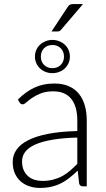

<svg xmlns="http://www.w3.org/2000/svg" viewBox="-20 -917 524 945"><path d="M42.5 0ZM388 0Q373 0 369.5 -14L362.5 -77.5Q342 -57.5 321.8 -41.5Q301.5 -25.5 279.5 -14.5Q257.5 -3.5 232 2.2Q206.5 8 176 8Q150.5 8 126.5 0.5Q102.5 -7 83.8 -22.5Q65 -38 53.8 -62.2Q42.5 -86.5 42.5 -120.5Q42.5 -152 60.5 -179Q78.5 -206 117 -226Q155.5 -246 215.8 -258Q276 -270 360.5 -272V-324Q360.5 -393 330.8 -430.2Q301 -467.5 242.5 -467.5Q206.5 -467.5 181.2 -457.5Q156 -447.5 138.5 -435.5Q121 -423.5 110 -413.5Q99 -403.5 91.5 -403.5Q86 -403.5 82.5 -406Q79 -408.5 76.5 -412.5L68 -427Q107 -466 150 -486Q193 -506 247.5 -506Q287.5 -506 317.5 -493.2Q347.5 -480.5 367.2 -456.8Q387 -433 397 -399.2Q407 -365.5 407 -324V0ZM188 -26.5Q217 -26.5 241.2 -32.8Q265.5 -39 286.2 -50.2Q307 -61.5 325 -77Q343 -92.5 360.5 -110.5V-240Q289.5 -238 238 -229.2Q186.5 -220.5 153.2 -205.5Q120 -190.5 104.2 -169.8Q88.5 -149 88.5 -122.5Q88.5 -97.5 96.8 -79.2Q105 -61 118.8 -49.2Q132.5 -37.5 150.5 -32Q168.5 -26.5 188 -26.5ZM152 -638.5Q152 -656.5 158.8 -671.5Q165.5 -686.5 177.2 -697.2Q189 -708 204.5 -714.2Q220 -720.5 237.5 -720.5Q255.5 -720.5 271.2 -714.2Q287 -708 298.8 -697.2Q310.5 -686.5 317.2 -671.5Q324 -656.5 324 -638.5Q324 -620.5 317.2 -605.8Q310.5 -591 298.8 -580Q287 -569 271.2 -563Q255.5 -557 237.5 -557Q220 -557 204.5 -563Q189 -569 177.2 -580Q165.5 -591 158.8 -605.8Q152 -620.5 152 -638.5ZM181 -638.5Q181 -613.5 196.8 -597.5Q212.5 -581.5 238 -581.5Q263 -581.5 279 -597.5Q295 -613.5 295 -638.5Q295 -663.5 279 -679.5Q263 -695.5 238 -695.5Q212.5 -695.5 196.8 -679.5Q181 -663.5 181 -638.5ZM388.5 -897 280.5 -770.5Q276.5 -765.5 272.2 -763.8Q268 -762 262 -762H233.5L312 -881Q317.5 -890 323.5 -893.5Q329.5 -897 341.5 -897Z"/></svg>

Font: Lato Light
Style: Regular
Weight: 300
Designer: Lukasz Dziedzic
Foundry: tyPoland Lukasz Dziedzic
Version: Version 2.007; 2014-02-27